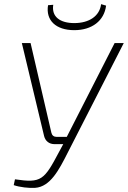

<svg xmlns="http://www.w3.org/2000/svg" viewBox="-20 -897 615 923"><path d="M337 -752C422 -752 481 -797 490 -870L466 -877C459 -820 409 -786 337 -786C268 -786 227 -817 236 -874L211 -872C199 -799 249 -752 337 -752ZM531 -690 301 -239H252C239 -239 230 -246 227 -259L127 -690H85L192 -243C198 -219 216 -204 243 -204H284L264 -167C192 -31 179 -16 52 -35L46 -7C75 3 119 8 149 6C222 1 264 -81 305 -162L575 -690Z"/></svg>

Font: Exo 2 Extra Light
Style: Italic
Weight: 250
Italic angle: -8°
Designer: Natanael Gama
Version: Version 1.001;PS 001.001;hotconv 1.0.88;makeotf.lib2.5.64775